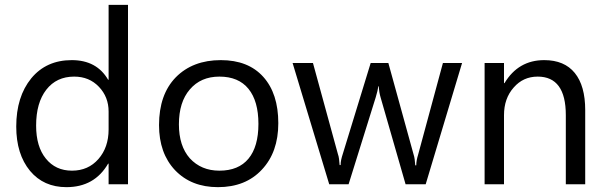

<svg xmlns="http://www.w3.org/2000/svg" viewBox="-20 -760 2504 792"><path d="M508 0H428V-85H426Q370 12 254 12Q160 12 104 -55Q47 -124 47 -238Q47 -361 109 -437Q171 -512 276 -512Q379 -512 426 -431H428V-740H508ZM428 -226V-300Q428 -360 388 -402Q348 -444 286 -444Q213 -444 171 -390Q129 -336 129 -242Q129 -155 169 -106Q209 -56 277 -56Q344 -56 386 -104Q428 -152 428 -226Z M879 12Q769 12 702 -58Q636 -128 636 -244Q636 -370 705 -441Q775 -512 891 -512Q1004 -512 1066 -443Q1128 -374 1128 -252Q1128 -132 1060 -60Q993 12 879 12ZM885 -444Q808 -444 763 -391Q718 -339 718 -247Q718 -158 763 -107Q810 -56 885 -56Q964 -56 1005 -105.5Q1046 -155 1046 -249Q1046 -343 1005 -393.5Q964 -444 885 -444Z M1886 -500 1736 0H1653L1550 -358Q1547 -368 1545 -379.5Q1543 -391 1542 -404H1540Q1539 -388 1530 -359L1418 0H1338L1187 -500H1271L1374 -124Q1377 -116 1378.5 -104.5Q1380 -93 1381 -79H1385Q1385 -90 1387.5 -101.5Q1390 -113 1394 -125L1509 -500H1582L1686 -123Q1689 -114 1690.5 -103Q1692 -92 1693 -78H1697Q1697 -88 1699 -99Q1701 -110 1705 -123L1807 -500Z M2394 0H2314V-285Q2314 -444 2198 -444Q2138 -444 2099 -399Q2059 -354 2059 -285V0H1979V-500H2059V-417H2061Q2118 -512 2225 -512Q2308 -512 2351 -459Q2394 -406 2394 -306Z"/></svg>

Font: A_ThatdaokhamC
Style: Regular
Weight: 400
Designer: Rangsiwut Chaisin
Foundry: Rangsiwut Chaisin
Version: Version 1.000